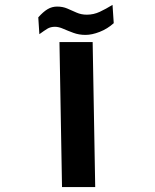

<svg xmlns="http://www.w3.org/2000/svg" viewBox="-20 -754 626 774"><path d="M230 0 219.7 -584.5H353.5L363.8 0ZM324.7 -613.3Q298.3 -613.3 275.9 -621.6Q253.4 -629.9 235.1 -637.9Q216.8 -646 201.7 -646Q183.6 -646 170.9 -638.2Q158.2 -630.4 138.7 -616.2L134.3 -684.1Q154.3 -706.5 171.9 -717Q189.5 -727.5 210.4 -727.5Q232.9 -727.5 251.5 -719.5Q270 -711.4 288.8 -703.1Q307.6 -694.8 330.1 -694.8Q357.4 -694.8 382.1 -706.3Q406.7 -717.8 433.6 -734.4L438.5 -660.6Q413.1 -637.7 381.8 -625.5Q350.6 -613.3 324.7 -613.3Z"/></svg>

Font: Cascadia Code PL
Style: Bold
Weight: 700
Monospace: yes
Designer: Aaron Bell
Foundry: Saja Typeworks
Version: Version 2404.023; ttfautohint (v1.8.4)